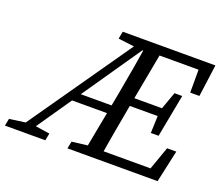

<svg xmlns="http://www.w3.org/2000/svg" viewBox="-168 -835 1160 1001"><g transform="rotate(20 412.0 -335.0)"><path d="M418 0H791L830 -178H779L716 0L771 -50H428L418 0ZM793 -492H844L868 -670H542L532 -619H826L793 -670V-492ZM-56 0H168L176 -40L77 -55H59L-48 -40L-56 0ZM376 0H465C482 -103 500 -207 519 -310L586 -670H497C481 -567 463 -463 444 -360L376 0ZM672 -224H715L760 -461H717L679 -355L676 -335L672 -224ZM291 0H418L428 -55H421L299 -40L291 0ZM346 -629 467 -614H530L541 -670H354L346 -629ZM4 0H61L244 -266L522 -670H471L4 0ZM216 -243H468V-289H216V-243ZM484 -319H708V-365H484V-319Z"/></g></svg>

Font: Source Serif 4 Variable
Style: Italic
Weight: 400
Italic angle: -12°
Designer: Frank Grießhammer
Foundry: Adobe Systems Incorporated
Version: Version 4.004;hotconv 1.0.116;makeotfexe 2.5.65601